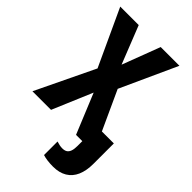

<svg xmlns="http://www.w3.org/2000/svg" viewBox="-278 -806 1124 1124"><g transform="rotate(45 284.5 -243.5)"><path d="M398 227Q372 227 350 224Q328 221 313 216V104Q325 108 337 110.5Q349 113 361 113Q379 113 390.5 106Q402 99 408 83Q414 67 414 41V0H362L260 -248L155 0H1L176 -364L14 -714H167L260 -479L349 -714H504L344 -363L455 -121H554V48Q554 105 536.5 145Q519 185 484 206Q449 227 398 227Z"/></g></svg>

Font: Noto Sans Display Condensed
Style: Bold
Weight: 700
Width: 3
Designer: Monotype Design Team
Foundry: Monotype Imaging Inc.
Version: Version 2.003